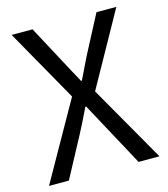

<svg xmlns="http://www.w3.org/2000/svg" viewBox="-110 -819 792 905"><g transform="rotate(-15 286.5 -366.5)"><path d="M231 -379 31 -733H133L260 -496Q278 -462 291 -439H295L347 -546L445 -733H542L342 -374L556 0H454L283 -316H279Q248 -251 220 -198L114 0H17Z"/></g></svg>

Font: 思源黑体R
Style: Regular
Weight: 400
Designer: Ryoko NISHIZUKA  (kana & ideographs); Paul D. Hunt (Latin, Greek & Cyrillic); Wenlong ZHANG  (bopomofo); Sandoll Communi
Foundry: Adobe Systems Incorporated
Version: Version 1.00 June 24, 2014, initial release